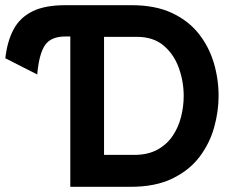

<svg xmlns="http://www.w3.org/2000/svg" viewBox="-26 -720 918 740"><path d="M245 0V-579.5H227.5Q169 -579.5 146.5 -544.5Q124 -509.5 117.5 -433L-5.5 -495.5Q2 -561.5 26.5 -607Q51 -652.5 99 -676.2Q147 -700 225.5 -700H481Q572.5 -700 636.2 -670.2Q700 -640.5 739.8 -590.2Q779.5 -540 798 -477.8Q816.5 -415.5 816.5 -350Q816.5 -290 799.2 -228.5Q782 -167 742.8 -115.2Q703.5 -63.5 638.2 -31.8Q573 0 477 0ZM375 -123H490.5Q544 -123 580.8 -143.2Q617.5 -163.5 639.8 -196.8Q662 -230 672 -270.2Q682 -310.5 682 -350Q682 -406 663.2 -458.2Q644.5 -510.5 604.8 -544.2Q565 -578 501.5 -578H375Z"/></svg>

Font: Overpass
Style: Bold
Weight: 700
Designer: Delve Withrington, Dave Bailey, Thomas Jockin
Foundry: Delve Fonts LLC
Version: Version 4.000; ttfautohint (v1.8.3)